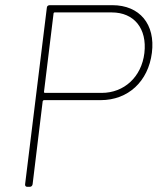

<svg xmlns="http://www.w3.org/2000/svg" viewBox="-20 -722 609 742"><path d="M414 -702H172C166 -702 161 -698 161 -692L77 -10C76 -4 80 0 85 0H95C101 0 105 -4 106 -10L145 -331C146 -333 148 -335 150 -335H369C475 -335 553 -407 567 -518C581 -628 520 -702 414 -702ZM373 -363H153C151 -363 150 -365 150 -367L187 -670C187 -672 189 -674 191 -674H412C498 -674 549 -612 538 -517C527 -425 460 -363 373 -363Z"/></svg>

Font: Barlow Thin
Style: Italic
Weight: 250
Italic angle: -7°
Designer: Jeremy Tribby
Foundry: Tribby Type
Version: Version 1.422;hotconv 1.0.109;makeotfexe 2.5.65596